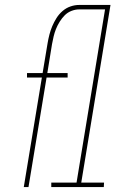

<svg xmlns="http://www.w3.org/2000/svg" viewBox="-20 -755 540 775"><path d="M76 0 149 -442H89V-460H152L172 -580Q175 -598 179.5 -615.5Q184 -633 191 -649.5Q198 -666 208 -682Q218 -698 232.5 -710.5Q247 -723 264.5 -729Q282 -735 299 -735H342V-717H299Q284 -717 268.5 -711Q253 -705 241.5 -693.5Q230 -682 221 -667.5Q212 -653 206 -638Q200 -623 196.5 -608Q193 -593 190 -577L171 -460H253V-442H168L95 0ZM187 0V-18H289L404 -717H313V-735H426L308 -18H400L399 0Z"/></svg>

Font: Iosevka Thin Oblique
Style: Regular
Weight: 100
Italic angle: -9°
Monospace: yes
Designer: Belleve Invis
Foundry: Belleve Invis
Version: Version 32.5.0; ttfautohint (v1.8.4)